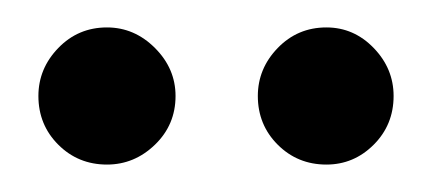

<svg xmlns="http://www.w3.org/2000/svg" viewBox="-20 -691 315 140"><path d="M218 -571Q197 -571 182.5 -585.5Q168 -600 168 -621Q168 -641 182.5 -656Q197 -671 218 -671Q238 -671 252.5 -656Q267 -641 267 -621Q267 -600 252.5 -585.5Q238 -571 218 -571ZM58 -571Q37 -571 22.5 -585.5Q8 -600 8 -621Q8 -641 22.5 -656Q37 -671 58 -671Q78 -671 93 -656Q108 -641 108 -621Q108 -600 93 -585.5Q78 -571 58 -571Z"/></svg>

Font: DM Sans 36pt
Style: Regular
Weight: 400
Designer: Colophon Foundry, Jonny Pinhorn
Foundry: Colophon Foundry
Version: Version 4.004;gftools[0.9.30]